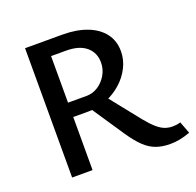

<svg xmlns="http://www.w3.org/2000/svg" viewBox="-119 -783 937 918"><g transform="rotate(-20 349.5 -324.0)"><path d="M100 0V-658H290Q362 -658 415 -637.5Q468 -617 497 -579Q526 -541 526 -488Q526 -445 506 -405.5Q486 -366 452 -336Q418 -306 374.5 -288Q331 -270 284 -270H139V-343H297Q330 -343 357 -360.5Q384 -378 401 -407Q418 -436 418 -470Q418 -520 382.5 -550Q347 -580 280 -580H204V0ZM597 10Q556 10 524.5 -1.5Q493 -13 465.5 -39.5Q438 -66 408 -110L284 -295L368 -325L510 -147Q537 -114 558 -96Q579 -78 597.5 -71.5Q616 -65 634 -65Q641 -65 653 -66Q665 -67 676 -71L699 -10Q669 1 644.5 5.5Q620 10 597 10Z"/></g></svg>

Font: Ysabeau SC SemiBold
Style: Regular
Weight: 600
Designer: Christian Thalmann (Catharsis Fonts)
Version: Version 2.001;gftools[0.9.30]; featfreeze: smcp